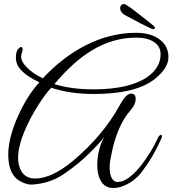

<svg xmlns="http://www.w3.org/2000/svg" viewBox="-20 -870 857 954"><path d="M632 -405C615 -405 597 -387 577 -351C521 -248 443 -155 343 -71C272 -12 209 17 155 17C107 17 79 -11 71 -66C70 -72 70 -79 70 -86C70 -121 79 -162 98 -209C117 -256 141 -302 169 -346C197 -390 219 -419 235 -434C298 -413 368 -403 445 -403C583 -403 683 -427 746 -475C793 -512 817 -549 817 -586C817 -623 802 -653 773 -674C744 -696 705 -707 655 -707C482 -707 320 -618 193 -481C160 -496 132 -515 110 -539C93 -556 85 -573 85 -589C85 -604 96 -621 91 -632C86 -639 80 -638 73 -629C64 -622 59 -607 59 -584C59 -561 67 -541 82 -525C102 -502 133 -481 176 -461C143 -426 114 -383 88 -332C43 -243 21 -166 21 -102C21 -30 44 16 90 35C121 51 144 47 153 46C202 41 246 27 286 2C362 -47 434 -111 501 -192C468 -147 445 -27 483 32C522 99 639 52 689 -22C724 -68 755 -121 782 -182C791 -203 776 -207 765 -186C745 -140 716 -93 678 -44C635 8 598 34 566 34C530 37 515 -23 531 -90C550 -195 584 -273 631 -325C646 -342 654 -360 654 -379C654 -396 647 -405 632 -405ZM778 -601C778 -555 755 -517 710 -486C651 -446 562 -426 443 -426C370 -426 306 -435 250 -452C371 -595 497 -683 658 -683C730 -683 778 -653 778 -601ZM750 -734C750 -737 726 -757 678 -794C631 -831 604 -850 597 -850C585 -850 577 -841 577 -830C577 -813 589 -800 612 -789L676 -755C715 -735 736 -725 741 -725C747 -725 750 -728 750 -734Z"/></svg>

Font: VL Great Vibes
Style: Regular
Weight: 400
Designer: Robert E. Leuschke
Foundry: Robert E. Leuschke
Version: Version 1.001